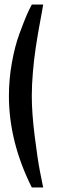

<svg xmlns="http://www.w3.org/2000/svg" viewBox="-20 -720 259 840"><path d="M119.1 -700.2Q119.1 -700.2 168.9 -700.2Q168.9 -698.2 164.1 -671.6Q159.2 -645 151.6 -603.5Q144 -562 136.5 -512.5Q128.9 -462.9 124 -405.5Q119.1 -348.1 119.1 -299.8Q119.1 -225.6 131.6 -125.7Q144 -25.9 155 31Q166 87.9 168.9 100.1H119.1Q19 -100.1 19 -299.8Q19 -373 32 -445.6Q44.9 -518.1 65.4 -573.5Q85.9 -628.9 96.9 -654.1Q107.9 -679.2 118.2 -698.2Q118.2 -698.2 119.1 -700.2Z"/></svg>

Font: OSP-DIN
Style: DIN
Weight: 500
Width: 3
Version: Version 001.000